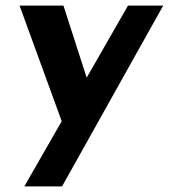

<svg xmlns="http://www.w3.org/2000/svg" viewBox="-20 -457 604 687"><path d="M67 210 438 -437H564L202 210ZM210 2 50 -437H207L326 -68Z"/></svg>

Font: Josefin Sans Thin
Style: Bold Italic
Weight: 700
Italic angle: -7°
Version: Version 2.000